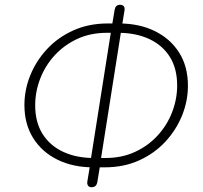

<svg xmlns="http://www.w3.org/2000/svg" viewBox="-20 -756 850 802"><path d="M362 26Q352 26 347.5 19Q343 12 345 1L357 -71L374 -57H370Q285 -57 220 -89Q155 -121 118.5 -179.5Q82 -238 82 -317Q82 -381 106.5 -441.5Q131 -502 176.5 -551Q222 -600 286.5 -629Q351 -658 430 -658H464L447 -644L459 -716Q461 -726 466.5 -731Q472 -736 482 -736Q491 -736 496.5 -730.5Q502 -725 500 -712L489 -644L473 -658H477Q562 -658 627 -626Q692 -594 728.5 -536Q765 -478 765 -398Q765 -334 740.5 -273.5Q716 -213 670.5 -164Q625 -115 561 -86Q497 -57 417 -57H383L399 -71L387 2Q385 15 379 20.5Q373 26 362 26ZM375 -96 358 -82 445 -633 457 -619H427Q358 -619 303 -593.5Q248 -568 208.5 -525Q169 -482 148 -427.5Q127 -373 127 -316Q127 -246 157.5 -197Q188 -148 243.5 -122Q299 -96 373 -96ZM487 -633 400 -82 390 -96H420Q489 -96 544 -121.5Q599 -147 638.5 -190Q678 -233 699 -287.5Q720 -342 720 -399Q720 -469 690 -517.5Q660 -566 605.5 -592Q551 -618 478 -619H474Z"/></svg>

Font: Nunito Variable Extra Light
Style: Italic
Weight: 200
Italic angle: -9°
Designer: Vernon Adams
Foundry: Vernon Adams
Version: Version 3.602